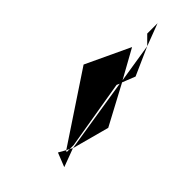

<svg xmlns="http://www.w3.org/2000/svg" viewBox="-3 -928 815 815"><g transform="rotate(-45 404.5 -520.0)"><path d="M96 -402 179 -433 167 -440H148L153 -447L121 -465ZM153 -447 167 -440H190L500 -492L513 -486L179 -433L346 -388L524 -483L582 -460L708 -516L532 -488L660 -559L462 -652ZM708 -516 808 -554H746Z"/></g></svg>

Font: bitstorm
Style: maxext
Weight: 400
Version: Version 0.2